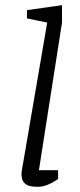

<svg xmlns="http://www.w3.org/2000/svg" viewBox="-20 -717 307 740"><path d="M124 3Q106 3 92 -1Q78 -5 70.5 -16Q63 -27 63 -46Q63 -48 63 -51.5Q63 -55 64 -59L162 -630L84 -646V-678L219 -697V-630L130 -61H204V-27Q202 -26 190.5 -18.5Q179 -11 161.5 -4Q144 3 124 3Z"/></svg>

Font: Faustina Light
Style: Italic
Weight: 300
Italic angle: -8°
Designer: Alfonso Garcia
Foundry: http://www.omnibus-type.com
Version: Version 1.200